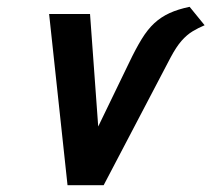

<svg xmlns="http://www.w3.org/2000/svg" viewBox="-20 -541 620 563"><path d="M536 -521Q502 -514 477 -502.5Q452 -491 432.5 -473Q413 -455 395.5 -426.5Q378 -398 358 -356L268 -170L244 -500H124L178 2H284L480 -372Q497 -404 512.5 -421.5Q528 -439 544.5 -449Q561 -459 580 -467Z"/></svg>

Font: Advent Pro
Style: Italic
Weight: 400
Italic angle: -12°
Designer: VivaRado, Andreas Kalpakidis
Foundry: VivaRado, Andreas Kalpakidis
Version: Version 3.000